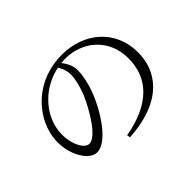

<svg xmlns="http://www.w3.org/2000/svg" viewBox="-129 -974 1258 1258"><g transform="rotate(-45 500.0 -345.5)"><path d="M492 -659 528 -661C693 -661 825 -547 825 -369C825 -188 707 -62 462 -19L466 4C793 -17 897 -187 897 -353C897 -560 738 -695 532 -695C425 -695 322 -661 240 -588C155 -512 107 -408 107 -307C107 -184 177 -78 244 -78C346 -78 462 -272 504 -392C524 -449 535 -505 535 -553C535 -592 515 -627 492 -659ZM455 -653C472 -623 483 -597 483 -561C483 -516 466 -455 447 -407C406 -312 314 -154 248 -154C207 -154 163 -227 163 -323C163 -411 202 -492 266 -554C317 -604 385 -639 455 -653Z"/></g></svg>

Font: Harano Aji Mincho K1
Style: Regular
Weight: 400
Foundry: Masamichi Hosoda
Version: HaranoAjiMinchoK1-Regular version 20230610;ttx 4.39.4